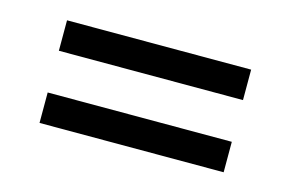

<svg xmlns="http://www.w3.org/2000/svg" viewBox="-42 -426 545 360"><g transform="rotate(15 230.0 -245.5)"><path d="M51.8 -286.1V-345.2H409.2V-286.1ZM51.8 -146V-205.1H409.2V-146Z"/></g></svg>

Font: Junicode SmCond Medium
Style: Italic
Weight: 500
Width: 4
Italic angle: -11°
Designer: Peter S. Baker
Version: Version 2.206